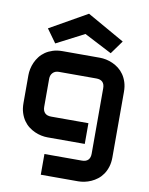

<svg xmlns="http://www.w3.org/2000/svg" viewBox="-105 -853 901 1158"><g transform="rotate(10 345.0 -274.5)"><path d="M633.8 50.8Q633.8 83.5 625.5 109.6Q617.2 135.7 603.5 155.5Q589.8 175.3 571.8 189.2Q553.7 203.1 533.9 211.9Q514.2 220.7 493.9 224.9Q473.6 229 455.6 229H226.6V102.1H455.6Q481.4 102.1 494.1 88.9Q506.8 75.7 506.8 50.8V-350.1Q506.8 -375 494.1 -387.9Q481.4 -400.9 455.6 -400.9H226.6Q203.1 -400.9 189.5 -386.5Q175.8 -372.1 175.8 -350.1V-178.2Q175.8 -153.3 189 -140.1Q202.1 -127 227.5 -127H455.6V0H226.6Q208.5 0 188.5 -4.2Q168.5 -8.3 148.7 -17.1Q128.9 -25.9 110.8 -39.8Q92.8 -53.7 79.1 -73.5Q65.4 -93.3 57.1 -119.4Q48.8 -145.5 48.8 -178.2V-350.1Q48.8 -368.2 53 -388.2Q57.1 -408.2 65.9 -428Q74.7 -447.8 88.6 -465.8Q102.5 -483.9 122.3 -497.6Q142.1 -511.2 168 -519.5Q193.8 -527.8 226.6 -527.8H455.6Q473.6 -527.8 493.9 -523.7Q514.2 -519.5 533.9 -510.7Q553.7 -502 571.8 -488Q589.8 -474.1 603.5 -454.3Q617.2 -434.6 625.5 -408.7Q633.8 -382.8 633.8 -350.1ZM514.6 -565.9 344.7 -653.8 174.8 -565.9 115.7 -647.9 344.7 -777.8 573.7 -647.9Z"/></g></svg>

Font: Audiowide
Style: Regular
Weight: 400
Designer: Astigmatic (AOETI)
Foundry: Astigmatic (AOETI)
Version: Version 1.002